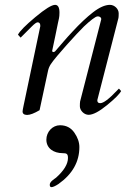

<svg xmlns="http://www.w3.org/2000/svg" viewBox="-20 -459 526 791"><path d="M171 116.5C171 152.9 202.1 172 238 172C254.3 172 260 174.4 260 192C260 216.7 243.7 243.7 211 273C204.2 278.4 185 289.1 185 302C185 308.7 187.3 312 192 312C198 312 207.7 307.7 221 299C278.3 258.3 307 207.7 307 147C307 127 300 107 286 87C272 67 252.3 57 227 57C196.6 57 171 83.9 171 116.5ZM397 -381V-379L310 -41C309.3 -36.3 309 -29.8 309 -21.5C309 -3.7 326.5 14 345 14C363 14 388.2 0.8 420.5 -25.5C452.8 -51.8 472.3 -71.3 479 -84L470 -94L462 -86C429.3 -51.3 406.3 -34 393 -34C385 -34 381 -37.7 381 -45V-47L468 -385C468.7 -389 469 -395.3 469 -404C469 -422.2 451.8 -439 433 -439C413 -439 389.8 -428.8 363.5 -408.5C337.2 -388.2 308.7 -361.3 278 -328C254.2 -303 227.6 -270.9 207.5 -248C203.9 -243.9 195 -242.1 195 -250C205 -298.1 211.4 -326.1 218.5 -363C222 -381.3 225 -385.6 225 -407C225 -428.3 219 -439 207 -439C193 -439 165.8 -422.2 125.5 -388.5C85.2 -354.8 61.3 -330.7 54 -316L65 -304L110.5 -349.5C122.2 -361.2 130.3 -367 135 -367C142.3 -367 146 -362.3 146 -353V-351L81 -42C80.1 -36.4 73 -6.6 73 0C73 9.3 79 14.2 91 14.5H91.9C103.9 14.5 120.9 8 143 -5L178 -168C180 -177.3 183.8 -186.3 189.5 -195C209.3 -225.3 297.9 -322.7 326 -350C338.7 -362 350 -371.8 360 -379.5C370 -387.2 377.3 -391.2 382 -391.5C389.6 -392 397 -387.7 397 -381Z"/></svg>

Font: fbb
Style: Italic
Weight: 400
Italic angle: -12°
Designer: David J. Perry, Michael Sharpe
Version: Version 0.991